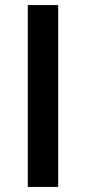

<svg xmlns="http://www.w3.org/2000/svg" viewBox="-20 -740 340 760"><path d="M90 0V-720H210.3V0Z"/></svg>

Font: Vela Sans GX ExtLt
Style: Regular
Weight: 200
Designer: Principal design: Mikhail Sharanda - project Manrope.
Design modification: Ravid Balaliev
Foundry: Mikhail Sharanda
Version: Version 1.001